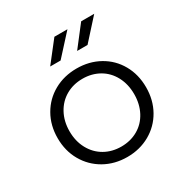

<svg xmlns="http://www.w3.org/2000/svg" viewBox="-170 -867 966 1006"><g transform="rotate(-30 313.5 -363.5)"><path d="M46 -263Q46 -340 81 -401Q116 -462 177 -496Q238 -530 314 -530Q390 -530 451 -496Q512 -462 546.5 -401Q581 -340 581 -263Q581 -186 546.5 -125Q512 -64 451 -29.5Q390 5 314 5Q238 5 177 -29.5Q116 -64 81 -125Q46 -186 46 -263ZM509 -263Q509 -323 484 -370Q459 -417 414.5 -442.5Q370 -468 314 -468Q258 -468 213.5 -442.5Q169 -417 143.5 -370Q118 -323 118 -263Q118 -203 143.5 -156Q169 -109 213.5 -83.5Q258 -58 314 -58Q370 -58 414.5 -83.5Q459 -109 484 -156Q509 -203 509 -263ZM297 -732H376L263 -608H200ZM459 -732H538L426 -608H363Z"/></g></svg>

Font: Montserrat-Regular
Style: Regular
Weight: 400
Version: Version 7.200